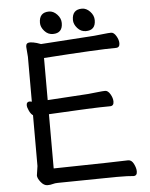

<svg xmlns="http://www.w3.org/2000/svg" viewBox="-58 -899 754 963"><g transform="rotate(-5 319.0 -417.5)"><path d="M142 16Q124 16 108.5 -3.5Q93 -23 93 -37L100 -84V-340Q90 -346 81.5 -363.5Q73 -381 73 -393Q73 -410 90 -410L100 -408V-634L96 -685Q96 -705 116 -705Q131 -705 151 -699L171 -692L440 -710Q462 -712 488 -715Q514 -718 526 -718Q540 -718 551.5 -698.5Q563 -679 563 -662Q563 -640 544 -640Q456 -640 180 -621V-409L385 -422Q407 -424 433 -427Q459 -430 471 -430Q485 -430 496.5 -410.5Q508 -391 508 -373Q508 -351 489 -351Q404 -351 180 -338V-65Q523 -71 555 -73H556Q573 -73 583.5 -52Q594 -31 594 -14Q594 8 576 8Q552 5 489 5L195 9Q180 9 168.5 12.5Q157 16 142 16ZM235 -737Q210 -737 192.5 -757Q175 -777 175 -798Q175 -851 225 -851Q247 -851 265.5 -831.5Q284 -812 284 -788Q284 -737 235 -737ZM401 -737Q376 -737 358.5 -757Q341 -777 341 -798Q341 -851 391 -851Q413 -851 431.5 -831.5Q450 -812 450 -788Q450 -737 401 -737Z"/></g></svg>

Font: LXGW WenKai Lite
Style: Bold
Weight: 700
Designer: LXGW / Fontworks Inc.
Foundry: LXGW / Fontworks Inc.
Version: Version 1.330;April 28, 2024